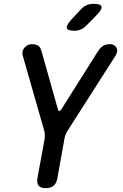

<svg xmlns="http://www.w3.org/2000/svg" viewBox="-20 -970 640 1000"><path d="M218 10Q192 10 181.5 -2.5Q171 -15 175 -42L212 -244Q214 -257 213.5 -269.5Q213 -282 209 -294L98 -682Q95 -694 98 -704.5Q101 -715 108.5 -723Q116 -731 126 -735.5Q136 -740 146 -740Q167 -740 179 -732Q191 -724 197 -701L281 -403Q284 -391 288.5 -391Q293 -391 301 -403L489 -701Q504 -724 518.5 -732Q533 -740 554 -740Q564 -740 572.5 -735.5Q581 -731 586 -723Q591 -715 590.5 -704.5Q590 -694 583 -682L335 -294Q327 -282 322 -269.5Q317 -257 315 -244L279 -42Q274 -15 259 -2.5Q244 10 218 10ZM368 -810Q332 -810 328 -823.5Q324 -837 350 -866L401 -921Q416 -937 432 -943.5Q448 -950 468 -950Q504 -950 508.5 -936Q513 -922 485 -893L430 -837Q416 -823 401 -816.5Q386 -810 368 -810Z"/></svg>

Font: Maple Mono Medium
Style: Italic
Weight: 500
Italic angle: -10°
Monospace: yes
Designer: subframe7536
Version: Version 7.000